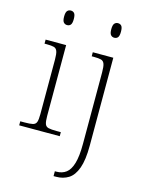

<svg xmlns="http://www.w3.org/2000/svg" viewBox="-142 -825 860 1148"><g transform="rotate(15 288.0 -251.5)"><path d="M150 -653Q137 -653 128.5 -662.5Q120 -672 120 -698Q120 -724 128.5 -733.5Q137 -743 150 -743Q164 -743 172 -733.5Q180 -724 180 -698Q180 -672 172 -662.5Q164 -653 150 -653ZM29 0V-25H56Q89 -25 106 -29Q123 -33 128.5 -48Q134 -63 134 -97V-435Q134 -471 128 -487Q122 -503 107 -507Q92 -511 64 -511H49V-536H176V-98Q176 -64 181.5 -48.5Q187 -33 203.5 -29Q220 -25 254 -25H280V0ZM442 -653Q429 -653 420.5 -662.5Q412 -672 412 -698Q412 -724 420.5 -733.5Q429 -743 442 -743Q456 -743 464 -733.5Q472 -724 472 -698Q472 -672 464 -662.5Q456 -653 442 -653ZM306 240V210H316Q351 210 375.5 191.5Q400 173 413 129Q426 85 426 8V-435Q426 -471 420 -487Q414 -503 399 -507Q384 -511 356 -511H341V-536H468V8Q468 97 449.5 148Q431 199 398 219.5Q365 240 322 240Z"/></g></svg>

Font: Noto Serif Tamil ExtraLight
Style: Regular
Weight: 200
Designer: Indian Type Foundry, Tom Grace, and the Monotype Design Team
Foundry: Monotype Imaging Inc.
Version: Version 2.004; ttfautohint (v1.8.4.7-5d5b)